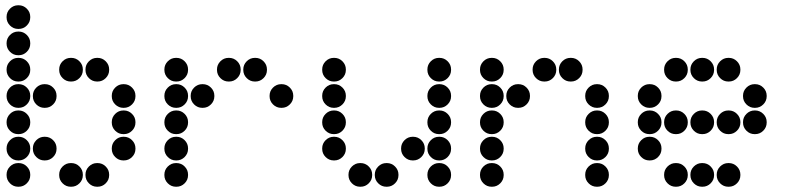

<svg xmlns="http://www.w3.org/2000/svg" viewBox="-20 -715 3040 730"><path d="M49 -695Q31 -695 18 -682Q5 -669 5 -651V-649Q5 -631 18 -618Q31 -605 49 -605H51Q69 -605 82 -618Q95 -631 95 -649V-651Q95 -669 82 -682Q69 -695 51 -695ZM49 -595Q31 -595 18 -582Q5 -569 5 -551V-549Q5 -531 18 -518Q31 -505 49 -505H51Q69 -505 82 -518Q95 -531 95 -549V-551Q95 -569 82 -582Q69 -595 51 -595ZM49 -495Q31 -495 18 -482Q5 -469 5 -451V-449Q5 -431 18 -418Q31 -405 49 -405H51Q69 -405 82 -418Q95 -431 95 -449V-451Q95 -469 82 -482Q69 -495 51 -495ZM249 -495Q231 -495 218 -482Q205 -469 205 -451V-449Q205 -431 218 -418Q231 -405 249 -405H251Q269 -405 282 -418Q295 -431 295 -449V-451Q295 -469 282 -482Q269 -495 251 -495ZM349 -495Q331 -495 318 -482Q305 -469 305 -451V-449Q305 -431 318 -418Q331 -405 349 -405H351Q369 -405 382 -418Q395 -431 395 -449V-451Q395 -469 382 -482Q369 -495 351 -495ZM49 -395Q31 -395 18 -382Q5 -369 5 -351V-349Q5 -331 18 -318Q31 -305 49 -305H51Q69 -305 82 -318Q95 -331 95 -349V-351Q95 -369 82 -382Q69 -395 51 -395ZM149 -395Q131 -395 118 -382Q105 -369 105 -351V-349Q105 -331 118 -318Q131 -305 149 -305H151Q169 -305 182 -318Q195 -331 195 -349V-351Q195 -369 182 -382Q169 -395 151 -395ZM449 -395Q431 -395 418 -382Q405 -369 405 -351V-349Q405 -331 418 -318Q431 -305 449 -305H451Q469 -305 482 -318Q495 -331 495 -349V-351Q495 -369 482 -382Q469 -395 451 -395ZM49 -295Q31 -295 18 -282Q5 -269 5 -251V-249Q5 -231 18 -218Q31 -205 49 -205H51Q69 -205 82 -218Q95 -231 95 -249V-251Q95 -269 82 -282Q69 -295 51 -295ZM449 -295Q431 -295 418 -282Q405 -269 405 -251V-249Q405 -231 418 -218Q431 -205 449 -205H451Q469 -205 482 -218Q495 -231 495 -249V-251Q495 -269 482 -282Q469 -295 451 -295ZM49 -195Q31 -195 18 -182Q5 -169 5 -151V-149Q5 -131 18 -118Q31 -105 49 -105H51Q69 -105 82 -118Q95 -131 95 -149V-151Q95 -169 82 -182Q69 -195 51 -195ZM149 -195Q131 -195 118 -182Q105 -169 105 -151V-149Q105 -131 118 -118Q131 -105 149 -105H151Q169 -105 182 -118Q195 -131 195 -149V-151Q195 -169 182 -182Q169 -195 151 -195ZM449 -195Q431 -195 418 -182Q405 -169 405 -151V-149Q405 -131 418 -118Q431 -105 449 -105H451Q469 -105 482 -118Q495 -131 495 -149V-151Q495 -169 482 -182Q469 -195 451 -195ZM49 -95Q31 -95 18 -82Q5 -69 5 -51V-49Q5 -31 18 -18Q31 -5 49 -5H51Q69 -5 82 -18Q95 -31 95 -49V-51Q95 -69 82 -82Q69 -95 51 -95ZM249 -95Q231 -95 218 -82Q205 -69 205 -51V-49Q205 -31 218 -18Q231 -5 249 -5H251Q269 -5 282 -18Q295 -31 295 -49V-51Q295 -69 282 -82Q269 -95 251 -95ZM349 -95Q331 -95 318 -82Q305 -69 305 -51V-49Q305 -31 318 -18Q331 -5 349 -5H351Q369 -5 382 -18Q395 -31 395 -49V-51Q395 -69 382 -82Q369 -95 351 -95Z M649 -495Q631 -495 618 -482Q605 -469 605 -451V-449Q605 -431 618 -418Q631 -405 649 -405H651Q669 -405 682 -418Q695 -431 695 -449V-451Q695 -469 682 -482Q669 -495 651 -495ZM849 -495Q831 -495 818 -482Q805 -469 805 -451V-449Q805 -431 818 -418Q831 -405 849 -405H851Q869 -405 882 -418Q895 -431 895 -449V-451Q895 -469 882 -482Q869 -495 851 -495ZM949 -495Q931 -495 918 -482Q905 -469 905 -451V-449Q905 -431 918 -418Q931 -405 949 -405H951Q969 -405 982 -418Q995 -431 995 -449V-451Q995 -469 982 -482Q969 -495 951 -495ZM649 -395Q631 -395 618 -382Q605 -369 605 -351V-349Q605 -331 618 -318Q631 -305 649 -305H651Q669 -305 682 -318Q695 -331 695 -349V-351Q695 -369 682 -382Q669 -395 651 -395ZM749 -395Q731 -395 718 -382Q705 -369 705 -351V-349Q705 -331 718 -318Q731 -305 749 -305H751Q769 -305 782 -318Q795 -331 795 -349V-351Q795 -369 782 -382Q769 -395 751 -395ZM1049 -395Q1031 -395 1018 -382Q1005 -369 1005 -351V-349Q1005 -331 1018 -318Q1031 -305 1049 -305H1051Q1069 -305 1082 -318Q1095 -331 1095 -349V-351Q1095 -369 1082 -382Q1069 -395 1051 -395ZM649 -295Q631 -295 618 -282Q605 -269 605 -251V-249Q605 -231 618 -218Q631 -205 649 -205H651Q669 -205 682 -218Q695 -231 695 -249V-251Q695 -269 682 -282Q669 -295 651 -295ZM649 -195Q631 -195 618 -182Q605 -169 605 -151V-149Q605 -131 618 -118Q631 -105 649 -105H651Q669 -105 682 -118Q695 -131 695 -149V-151Q695 -169 682 -182Q669 -195 651 -195ZM649 -95Q631 -95 618 -82Q605 -69 605 -51V-49Q605 -31 618 -18Q631 -5 649 -5H651Q669 -5 682 -18Q695 -31 695 -49V-51Q695 -69 682 -82Q669 -95 651 -95Z M1249 -495Q1231 -495 1218 -482Q1205 -469 1205 -451V-449Q1205 -431 1218 -418Q1231 -405 1249 -405H1251Q1269 -405 1282 -418Q1295 -431 1295 -449V-451Q1295 -469 1282 -482Q1269 -495 1251 -495ZM1649 -495Q1631 -495 1618 -482Q1605 -469 1605 -451V-449Q1605 -431 1618 -418Q1631 -405 1649 -405H1651Q1669 -405 1682 -418Q1695 -431 1695 -449V-451Q1695 -469 1682 -482Q1669 -495 1651 -495ZM1249 -395Q1231 -395 1218 -382Q1205 -369 1205 -351V-349Q1205 -331 1218 -318Q1231 -305 1249 -305H1251Q1269 -305 1282 -318Q1295 -331 1295 -349V-351Q1295 -369 1282 -382Q1269 -395 1251 -395ZM1649 -395Q1631 -395 1618 -382Q1605 -369 1605 -351V-349Q1605 -331 1618 -318Q1631 -305 1649 -305H1651Q1669 -305 1682 -318Q1695 -331 1695 -349V-351Q1695 -369 1682 -382Q1669 -395 1651 -395ZM1249 -295Q1231 -295 1218 -282Q1205 -269 1205 -251V-249Q1205 -231 1218 -218Q1231 -205 1249 -205H1251Q1269 -205 1282 -218Q1295 -231 1295 -249V-251Q1295 -269 1282 -282Q1269 -295 1251 -295ZM1649 -295Q1631 -295 1618 -282Q1605 -269 1605 -251V-249Q1605 -231 1618 -218Q1631 -205 1649 -205H1651Q1669 -205 1682 -218Q1695 -231 1695 -249V-251Q1695 -269 1682 -282Q1669 -295 1651 -295ZM1249 -195Q1231 -195 1218 -182Q1205 -169 1205 -151V-149Q1205 -131 1218 -118Q1231 -105 1249 -105H1251Q1269 -105 1282 -118Q1295 -131 1295 -149V-151Q1295 -169 1282 -182Q1269 -195 1251 -195ZM1549 -195Q1531 -195 1518 -182Q1505 -169 1505 -151V-149Q1505 -131 1518 -118Q1531 -105 1549 -105H1551Q1569 -105 1582 -118Q1595 -131 1595 -149V-151Q1595 -169 1582 -182Q1569 -195 1551 -195ZM1649 -195Q1631 -195 1618 -182Q1605 -169 1605 -151V-149Q1605 -131 1618 -118Q1631 -105 1649 -105H1651Q1669 -105 1682 -118Q1695 -131 1695 -149V-151Q1695 -169 1682 -182Q1669 -195 1651 -195ZM1349 -95Q1331 -95 1318 -82Q1305 -69 1305 -51V-49Q1305 -31 1318 -18Q1331 -5 1349 -5H1351Q1369 -5 1382 -18Q1395 -31 1395 -49V-51Q1395 -69 1382 -82Q1369 -95 1351 -95ZM1449 -95Q1431 -95 1418 -82Q1405 -69 1405 -51V-49Q1405 -31 1418 -18Q1431 -5 1449 -5H1451Q1469 -5 1482 -18Q1495 -31 1495 -49V-51Q1495 -69 1482 -82Q1469 -95 1451 -95ZM1649 -95Q1631 -95 1618 -82Q1605 -69 1605 -51V-49Q1605 -31 1618 -18Q1631 -5 1649 -5H1651Q1669 -5 1682 -18Q1695 -31 1695 -49V-51Q1695 -69 1682 -82Q1669 -95 1651 -95Z M1849 -495Q1831 -495 1818 -482Q1805 -469 1805 -451V-449Q1805 -431 1818 -418Q1831 -405 1849 -405H1851Q1869 -405 1882 -418Q1895 -431 1895 -449V-451Q1895 -469 1882 -482Q1869 -495 1851 -495ZM2049 -495Q2031 -495 2018 -482Q2005 -469 2005 -451V-449Q2005 -431 2018 -418Q2031 -405 2049 -405H2051Q2069 -405 2082 -418Q2095 -431 2095 -449V-451Q2095 -469 2082 -482Q2069 -495 2051 -495ZM2149 -495Q2131 -495 2118 -482Q2105 -469 2105 -451V-449Q2105 -431 2118 -418Q2131 -405 2149 -405H2151Q2169 -405 2182 -418Q2195 -431 2195 -449V-451Q2195 -469 2182 -482Q2169 -495 2151 -495ZM1849 -395Q1831 -395 1818 -382Q1805 -369 1805 -351V-349Q1805 -331 1818 -318Q1831 -305 1849 -305H1851Q1869 -305 1882 -318Q1895 -331 1895 -349V-351Q1895 -369 1882 -382Q1869 -395 1851 -395ZM1949 -395Q1931 -395 1918 -382Q1905 -369 1905 -351V-349Q1905 -331 1918 -318Q1931 -305 1949 -305H1951Q1969 -305 1982 -318Q1995 -331 1995 -349V-351Q1995 -369 1982 -382Q1969 -395 1951 -395ZM2249 -395Q2231 -395 2218 -382Q2205 -369 2205 -351V-349Q2205 -331 2218 -318Q2231 -305 2249 -305H2251Q2269 -305 2282 -318Q2295 -331 2295 -349V-351Q2295 -369 2282 -382Q2269 -395 2251 -395ZM1849 -295Q1831 -295 1818 -282Q1805 -269 1805 -251V-249Q1805 -231 1818 -218Q1831 -205 1849 -205H1851Q1869 -205 1882 -218Q1895 -231 1895 -249V-251Q1895 -269 1882 -282Q1869 -295 1851 -295ZM2249 -295Q2231 -295 2218 -282Q2205 -269 2205 -251V-249Q2205 -231 2218 -218Q2231 -205 2249 -205H2251Q2269 -205 2282 -218Q2295 -231 2295 -249V-251Q2295 -269 2282 -282Q2269 -295 2251 -295ZM1849 -195Q1831 -195 1818 -182Q1805 -169 1805 -151V-149Q1805 -131 1818 -118Q1831 -105 1849 -105H1851Q1869 -105 1882 -118Q1895 -131 1895 -149V-151Q1895 -169 1882 -182Q1869 -195 1851 -195ZM2249 -195Q2231 -195 2218 -182Q2205 -169 2205 -151V-149Q2205 -131 2218 -118Q2231 -105 2249 -105H2251Q2269 -105 2282 -118Q2295 -131 2295 -149V-151Q2295 -169 2282 -182Q2269 -195 2251 -195ZM1849 -95Q1831 -95 1818 -82Q1805 -69 1805 -51V-49Q1805 -31 1818 -18Q1831 -5 1849 -5H1851Q1869 -5 1882 -18Q1895 -31 1895 -49V-51Q1895 -69 1882 -82Q1869 -95 1851 -95ZM2249 -95Q2231 -95 2218 -82Q2205 -69 2205 -51V-49Q2205 -31 2218 -18Q2231 -5 2249 -5H2251Q2269 -5 2282 -18Q2295 -31 2295 -49V-51Q2295 -69 2282 -82Q2269 -95 2251 -95Z M2549 -495Q2531 -495 2518 -482Q2505 -469 2505 -451V-449Q2505 -431 2518 -418Q2531 -405 2549 -405H2551Q2569 -405 2582 -418Q2595 -431 2595 -449V-451Q2595 -469 2582 -482Q2569 -495 2551 -495ZM2649 -495Q2631 -495 2618 -482Q2605 -469 2605 -451V-449Q2605 -431 2618 -418Q2631 -405 2649 -405H2651Q2669 -405 2682 -418Q2695 -431 2695 -449V-451Q2695 -469 2682 -482Q2669 -495 2651 -495ZM2749 -495Q2731 -495 2718 -482Q2705 -469 2705 -451V-449Q2705 -431 2718 -418Q2731 -405 2749 -405H2751Q2769 -405 2782 -418Q2795 -431 2795 -449V-451Q2795 -469 2782 -482Q2769 -495 2751 -495ZM2449 -395Q2431 -395 2418 -382Q2405 -369 2405 -351V-349Q2405 -331 2418 -318Q2431 -305 2449 -305H2451Q2469 -305 2482 -318Q2495 -331 2495 -349V-351Q2495 -369 2482 -382Q2469 -395 2451 -395ZM2849 -395Q2831 -395 2818 -382Q2805 -369 2805 -351V-349Q2805 -331 2818 -318Q2831 -305 2849 -305H2851Q2869 -305 2882 -318Q2895 -331 2895 -349V-351Q2895 -369 2882 -382Q2869 -395 2851 -395ZM2449 -295Q2431 -295 2418 -282Q2405 -269 2405 -251V-249Q2405 -231 2418 -218Q2431 -205 2449 -205H2451Q2469 -205 2482 -218Q2495 -231 2495 -249V-251Q2495 -269 2482 -282Q2469 -295 2451 -295ZM2549 -295Q2531 -295 2518 -282Q2505 -269 2505 -251V-249Q2505 -231 2518 -218Q2531 -205 2549 -205H2551Q2569 -205 2582 -218Q2595 -231 2595 -249V-251Q2595 -269 2582 -282Q2569 -295 2551 -295ZM2649 -295Q2631 -295 2618 -282Q2605 -269 2605 -251V-249Q2605 -231 2618 -218Q2631 -205 2649 -205H2651Q2669 -205 2682 -218Q2695 -231 2695 -249V-251Q2695 -269 2682 -282Q2669 -295 2651 -295ZM2749 -295Q2731 -295 2718 -282Q2705 -269 2705 -251V-249Q2705 -231 2718 -218Q2731 -205 2749 -205H2751Q2769 -205 2782 -218Q2795 -231 2795 -249V-251Q2795 -269 2782 -282Q2769 -295 2751 -295ZM2849 -295Q2831 -295 2818 -282Q2805 -269 2805 -251V-249Q2805 -231 2818 -218Q2831 -205 2849 -205H2851Q2869 -205 2882 -218Q2895 -231 2895 -249V-251Q2895 -269 2882 -282Q2869 -295 2851 -295ZM2449 -195Q2431 -195 2418 -182Q2405 -169 2405 -151V-149Q2405 -131 2418 -118Q2431 -105 2449 -105H2451Q2469 -105 2482 -118Q2495 -131 2495 -149V-151Q2495 -169 2482 -182Q2469 -195 2451 -195ZM2549 -95Q2531 -95 2518 -82Q2505 -69 2505 -51V-49Q2505 -31 2518 -18Q2531 -5 2549 -5H2551Q2569 -5 2582 -18Q2595 -31 2595 -49V-51Q2595 -69 2582 -82Q2569 -95 2551 -95ZM2649 -95Q2631 -95 2618 -82Q2605 -69 2605 -51V-49Q2605 -31 2618 -18Q2631 -5 2649 -5H2651Q2669 -5 2682 -18Q2695 -31 2695 -49V-51Q2695 -69 2682 -82Q2669 -95 2651 -95ZM2749 -95Q2731 -95 2718 -82Q2705 -69 2705 -51V-49Q2705 -31 2718 -18Q2731 -5 2749 -5H2751Q2769 -5 2782 -18Q2795 -31 2795 -49V-51Q2795 -69 2782 -82Q2769 -95 2751 -95Z"/></svg>

Font: Doto Rounded Black
Style: Regular
Weight: 900
Monospace: yes
Version: Version 1.000